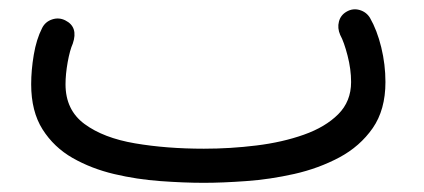

<svg xmlns="http://www.w3.org/2000/svg" viewBox="-20 -363 910 412"><path d="M46.9 -182.1Q46.9 -212.4 52.5 -245.6Q58.1 -278.8 70.3 -302.7Q77.1 -316.4 91.8 -321.3Q106.4 -326.2 120.1 -319.3Q148.4 -305.2 136.2 -269.5Q129.9 -255.4 125.2 -229.5Q120.6 -203.6 120.6 -182.1Q120.6 -127 161.4 -96.9Q202.1 -66.9 269.8 -55.4Q337.4 -43.9 417.5 -43.9Q474.1 -43.9 530 -50.8Q585.9 -57.6 632.1 -74Q678.2 -90.3 705.8 -117.9Q733.4 -145.5 733.4 -187Q733.4 -214.4 725.8 -243.7Q718.3 -272.9 710 -288.1Q703.6 -302.7 707.3 -316.7Q710.9 -330.6 723.6 -337.9Q736.8 -345.7 751.5 -341.6Q766.1 -337.4 773.9 -324.7Q789.1 -298.3 798.1 -261.5Q807.1 -224.6 807.1 -187Q807.1 -127.4 779.8 -88.1Q752.4 -48.8 708 -25.1Q663.6 -1.5 611.3 10.3Q559.1 22 508.1 25.6Q457 29.3 417.5 29.3Q374.5 29.3 324.2 25.6Q273.9 22 225.1 10.5Q176.3 -1 136 -23.9Q95.7 -46.9 71.3 -85.4Q46.9 -124 46.9 -182.1Z"/></svg>

Font: Mikhak-DS2-FD Regular
Style: Regular
Weight: 400
Designer: Amin Abedi
Version: Version 3.4